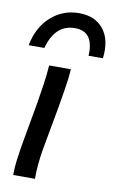

<svg xmlns="http://www.w3.org/2000/svg" viewBox="-86 -797 507 843"><g transform="rotate(10 168.0 -375.0)"><path d="M35 0Q35 -31 39 -63Q43 -95 48 -126L84 -328Q92 -375 98 -417Q104 -459 107 -501H204Q201 -458 193 -409.5Q185 -361 179 -326L144 -133Q138 -99 135 -66Q132 -33 132 0ZM270 -573Q276 -682 191 -682Q102 -682 73 -573H3Q19 -655 72 -702.5Q125 -750 197 -750Q269 -750 306.5 -703Q344 -656 334 -573Z"/></g></svg>

Font: Livvic Medium
Style: Italic
Weight: 500
Italic angle: -10°
Designer: Jacques Le Bailly, Baron von Fonthausen
Version: Version 1.001; ttfautohint (v1.8.2)